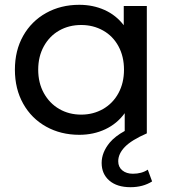

<svg xmlns="http://www.w3.org/2000/svg" viewBox="-20 -555 722 799"><path d="M403 123Q403 79 437 38Q459 12 499 -10V-84Q467 -40 418 -17Q369 6 310 6Q233 6 172 -28Q111 -62 76.5 -123.5Q42 -185 42 -265Q42 -345 76.5 -406Q111 -467 172 -501Q233 -535 310 -535Q367 -535 415 -513.5Q463 -492 495 -450V-530H591V0Q527 28 499.5 56.5Q472 85 472 116Q472 140 489 154Q506 168 533 168Q570 168 595 151L613 200Q575 224 523 224Q467 224 435 196.5Q403 169 403 123ZM496 -265Q496 -320 473 -362.5Q450 -405 409 -428Q368 -451 318 -451Q267 -451 226.5 -428Q186 -405 162.5 -362.5Q139 -320 139 -265Q139 -210 162.5 -167.5Q186 -125 226.5 -101.5Q267 -78 318 -78Q368 -78 409 -101.5Q450 -125 473 -167.5Q496 -210 496 -265Z"/></svg>

Font: CMG Sans Medium
Style: Regular
Weight: 500
Designer: Julieta Ulanovsky
Foundry: Julieta Ulanovsky
Version: Version 7.200